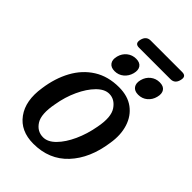

<svg xmlns="http://www.w3.org/2000/svg" viewBox="-212 -775 864 864"><g transform="rotate(45 220.0 -343.0)"><path d="M265.5 -444.5Q321.5 -444.5 358 -417.5Q394.5 -390.5 409.2 -344Q424 -297.5 414.5 -239.5Q398.5 -126 335.8 -58.8Q273 8.5 172.5 8.5Q91 8.5 50 -47.8Q9 -104 23.5 -196.5Q33.5 -268.5 64 -324.5Q94.5 -380.5 145.2 -412.5Q196 -444.5 265.5 -444.5ZM183 -43Q213 -43 241.2 -71.8Q269.5 -100.5 291 -147.5Q312.5 -194.5 322.5 -250Q337 -324 313.8 -358.2Q290.5 -392.5 255 -392.5Q226 -392.5 197.2 -363.5Q168.5 -334.5 146.8 -287.5Q125 -240.5 116 -186Q101.5 -111 123.2 -77Q145 -43 183 -43ZM200 -481Q176 -481 165.5 -496Q155 -511 161.5 -535.5Q168 -560 186.5 -574.8Q205 -589.5 229.5 -589.5Q253.5 -589.5 263.8 -574.8Q274 -560 267.5 -535.5Q261 -511.5 242.8 -496.2Q224.5 -481 200 -481ZM350 -481Q326 -481 315.5 -496Q305 -511 311.5 -535.5Q318 -560 336.5 -574.8Q355 -589.5 379.5 -589.5Q404 -589.5 414 -574.8Q424 -560 417.5 -535.5Q411.5 -511.5 393.2 -496.2Q375 -481 350 -481ZM182.5 -663.5Q190 -693.5 217.5 -693.5H418Q446.5 -693.5 438.5 -663.5Q431.5 -633.5 403.5 -633.5H203Q175 -633.5 182.5 -663.5Z"/></g></svg>

Font: Fraunces 144pt SuperSoft
Style: Italic
Weight: 400
Italic angle: -16°
Version: Version 1.000;[b76b70a41]